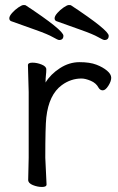

<svg xmlns="http://www.w3.org/2000/svg" viewBox="-20 -733 470 763"><path d="M92 -18 94 -106V-367L91 -474Q91 -484 109 -484Q127 -484 145.5 -476.5Q164 -469 164 -457.5Q164 -446 162.5 -434Q161 -422 161 -405Q181 -438 218 -462Q255 -486 296 -486Q337 -486 363 -476Q389 -466 405.5 -452Q422 -438 422 -424Q422 -410 410.5 -392Q399 -374 388.5 -374Q378 -374 372 -384Q362 -403 340.5 -412Q319 -421 304 -421Q262 -421 226 -395Q174 -357 164 -266Q160 -230 160 -106L165 0Q165 10 147 10Q129 10 110.5 2.5Q92 -5 92 -18ZM412 -591Q412 -574 395 -574Q390 -574 370 -585.5Q350 -597 302 -614Q254 -631 204 -649Q197 -652 197 -660.5Q197 -669 208 -681.5Q219 -694 233 -703.5Q247 -713 253.5 -713Q260 -713 262 -712Q412 -613 412 -591ZM232 -591Q232 -574 215 -574Q210 -574 190 -585.5Q170 -597 122 -614Q74 -631 24 -649Q17 -652 17 -660.5Q17 -669 28 -681.5Q39 -694 53 -703.5Q67 -713 73.5 -713Q80 -713 82 -712Q232 -613 232 -591Z"/></svg>

Font: LXGW Bright GB
Style: Regular
Weight: 400
Designer: Christian Thalmann (Catharsis Fonts)
Foundry: LXGW / Christian Thalmann (Catharsis Fonts) / Fontworks Inc.
Version: Version 5.510